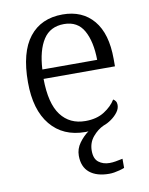

<svg xmlns="http://www.w3.org/2000/svg" viewBox="-86 -608 691 890"><g transform="rotate(-10 260.0 -162.5)"><path d="M356 220Q297 220 264 193Q231 166 231 113Q231 81 250.5 54Q270 27 295 9Q292 10 288 10Q284 10 280 10Q176 10 117 -61.5Q58 -133 58 -263Q58 -404 113.5 -474.5Q169 -545 270 -545Q363 -545 415.5 -482.5Q468 -420 468 -301V-266H132Q133 -150 174.5 -95Q216 -40 290 -40Q343 -40 379 -63Q415 -86 433 -116Q439 -113 444 -106Q449 -99 449 -88Q449 -70 436.5 -53.5Q424 -37 405.5 -24Q387 -11 369 -5Q340 8 317 35.5Q294 63 294 101Q294 139 315 155Q336 171 366 171Q380 171 394.5 168.5Q409 166 428 162V205Q418 209 405 212.5Q392 216 379.5 218Q367 220 356 220ZM392 -310Q391 -396 362 -448Q333 -500 269 -500Q204 -500 171.5 -450Q139 -400 134 -310Z"/></g></svg>

Font: Noto Serif Tibetan Light
Style: Regular
Weight: 300
Version: Version 2.103